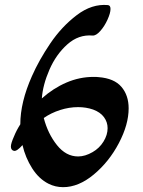

<svg xmlns="http://www.w3.org/2000/svg" viewBox="-20 -795 590 794"><path d="M512 -347Q512 -280 471.5 -203Q431 -126 368 -73.5Q305 -21 241 -21Q209 -21 181 -35Q141 -55 113 -99Q85 -143 73 -195Q50 -169 38 -171Q25 -174 25 -189Q25 -202 38 -231Q48 -256 64 -281Q64 -372 112 -480Q141 -546 188 -615.5Q235 -685 297.5 -732.5Q360 -780 426 -774Q437 -773 437 -758Q437 -741 424.5 -713.5Q412 -686 394.5 -666.5Q377 -647 363 -648Q305 -653 258.5 -611.5Q212 -570 184.5 -507Q157 -444 153 -388Q200 -430 254.5 -453.5Q309 -477 367 -477Q381 -477 388 -476Q452 -471 482 -436Q512 -401 512 -347ZM425 -265Q425 -290 410 -310.5Q395 -331 365 -342Q336 -352 303 -352Q266 -352 228.5 -340Q191 -328 161 -307Q178 -242 215.5 -195Q253 -148 303 -148Q332 -148 363 -166Q391 -182 408 -209.5Q425 -237 425 -265Z"/></svg>

Font: Sedgwick Ave Display
Style: Regular
Weight: 400
Designer: Kevin Burke, Pedro Vergani
Foundry: Google, Inc.
Version: Version 1.000